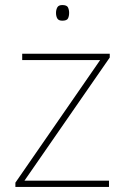

<svg xmlns="http://www.w3.org/2000/svg" viewBox="-20 -741 496 761"><path d="M412 0H41V-17L377 -503H68V-528H415V-513L77 -25H412ZM227 -721Q245 -721 249.5 -711.5Q254 -702 254 -690Q254 -677 249.5 -668Q245 -659 227 -659Q212 -659 207 -668Q202 -677 202 -690Q202 -702 207 -711.5Q212 -721 227 -721Z"/></svg>

Font: Noto Sans Bengali UI Thin
Style: Regular
Weight: 100
Designer: Jelle Bosma - Monotype Design Team
Foundry: Monotype Imaging Inc.
Version: Version 2.003; ttfautohint (v1.8.4.7-5d5b)